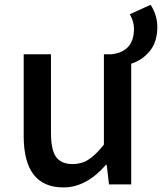

<svg xmlns="http://www.w3.org/2000/svg" viewBox="-20 -779 685 811"><path d="M528.3 -718.8 616.2 -758.8Q644.5 -714.8 644.5 -665Q644.5 -602.5 613.3 -564Q582 -525.4 534.2 -509.8V0H440.4L430.7 -83H427.7Q344.7 12.7 248 12.7Q80.1 12.7 80.1 -204.1V-549.8H195.3V-217.8Q195.3 -146.5 216.8 -116.2Q238.3 -85.9 287.1 -85.9Q324.2 -85.9 354 -105Q383.8 -124 418.9 -168V-549.8H452.1Q545.9 -561.5 545.9 -657.2Q545.9 -688.5 528.3 -718.8Z"/></svg>

Font: Gen Shin Gothic Medium
Style: Regular
Weight: 500
Designer: [Source Han Sans]
Ryoko NISHIZUKA  (kana & ideographs); Paul D. Hunt (Latin, Greek & Cyrillic); Wenlong ZHANG  (bopomofo
Version: Version 1.002.20150607